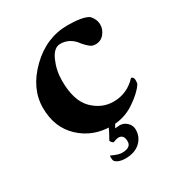

<svg xmlns="http://www.w3.org/2000/svg" viewBox="-146 -535 728 784"><g transform="rotate(-30 218.5 -143.0)"><path d="M244.1 24.4Q259.8 22.5 265.6 22.5Q285.2 22.5 299.8 36.6Q314.5 50.8 314.5 70.3Q314.5 105.5 289.1 128.9Q263.7 152.3 219.7 152.3Q188.5 152.3 172.9 136.7Q168.9 130.9 168.9 117.2Q168.9 110.4 171.9 110.4Q201.2 125 218.8 125Q261.7 125 261.7 95.7Q261.7 63.5 236.3 63.5Q227.5 63.5 210.9 70.3Q208 70.3 203.1 64.9Q198.2 59.6 198.2 55.7Q215.8 26.4 225.6 2H256.8Q249 15.6 244.1 24.4ZM403.3 -373Q403.3 -350.6 387.7 -331.5Q372.1 -312.5 346.7 -312.5Q338.9 -312.5 332 -314.9Q325.2 -317.4 318.8 -323.2Q312.5 -329.1 308.1 -333Q303.7 -336.9 296.9 -345.2Q290 -353.5 288.1 -356.4Q260.7 -386.7 221.7 -386.7Q191.4 -386.7 172.4 -343.8Q153.3 -300.8 153.3 -252Q153.3 -158.2 195.8 -115.7Q238.3 -73.2 293.9 -73.2Q358.4 -73.2 403.3 -122.1Q415 -119.1 415 -104.5Q415 -89.8 412.1 -85.9Q392.6 -55.7 344.2 -23.4Q295.9 8.8 235.4 8.8Q149.4 8.8 89.8 -46.9Q30.3 -102.5 30.3 -195.3Q30.3 -286.1 107.9 -361.8Q185.5 -437.5 285.2 -437.5Q356.4 -437.5 383.8 -419.9Q403.3 -398.4 403.3 -373Z"/></g></svg>

Font: Crimson
Style: Bold
Weight: 700
Version: Version 0.8 ; ttfautohint (v1.00) -l 8 -r 50 -G 200 -x 14 -D